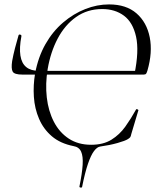

<svg xmlns="http://www.w3.org/2000/svg" viewBox="-20 -656 710 870"><path d="M352 191Q351 195 345 194Q339 193 340 189Q352 130 354.5 91Q357 52 347.5 31Q338 10 313 6Q253 -6 215 -38.5Q177 -71 157 -117.5Q137 -164 133.5 -217Q130 -270 139 -323Q153 -398 186 -456Q219 -514 266 -554Q313 -594 366.5 -615Q420 -636 474 -636Q552 -636 598.5 -595.5Q645 -555 658.5 -487Q672 -419 648 -336Q645 -326 642 -322Q639 -318 630 -318L589 -319Q611 -425 596.5 -490Q582 -555 541.5 -585Q501 -615 443 -615Q376 -615 325 -579Q274 -543 241.5 -481.5Q209 -420 196 -343Q185 -276 192 -214.5Q199 -153 224 -104.5Q249 -56 291.5 -28Q334 0 393 0Q448 0 485 -23Q522 -46 548 -82.5Q574 -119 596 -159Q598 -163 603 -160.5Q608 -158 607 -156L575 -49Q573 -39 570.5 -35Q568 -31 560 -26Q548 -18 512.5 -8Q477 2 434 8Q420 10 406 28.5Q392 47 378.5 86.5Q365 126 352 191ZM82 -318Q45 -318 37.5 -331.5Q30 -345 35 -379Q40 -407 48 -438Q56 -469 64 -496Q66 -501 72 -499Q78 -497 77 -492Q67 -439 72.5 -404Q78 -369 99 -352Q120 -335 156 -335H625L622 -318Z"/></svg>

Font: Cormorant Infant Light
Style: Italic
Weight: 300
Italic angle: -10°
Designer: Christian Thalmann (Catharsis Fonts)
Foundry: Catharsis Fonts
Version: Version 4.001